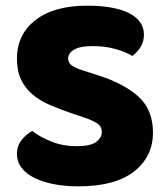

<svg xmlns="http://www.w3.org/2000/svg" viewBox="-20 -643 591 679"><path d="M237 -241Q193 -256 157 -271.5Q121 -287 95 -309Q69 -331 54.5 -361.5Q40 -392 40 -436Q40 -521 105.5 -572Q171 -623 289 -623Q332 -623 369 -617Q406 -611 432.5 -598.5Q459 -586 474 -566.5Q489 -547 489 -521Q489 -495 477 -476.5Q465 -458 448 -445Q426 -459 389 -469.5Q352 -480 308 -480Q263 -480 242 -467.5Q221 -455 221 -436Q221 -421 234 -411.5Q247 -402 273 -394L326 -377Q420 -347 470.5 -300.5Q521 -254 521 -174Q521 -89 454 -36.5Q387 16 257 16Q211 16 171.5 8.5Q132 1 102.5 -13.5Q73 -28 56.5 -49.5Q40 -71 40 -99Q40 -128 57 -148.5Q74 -169 94 -180Q122 -158 162.5 -142Q203 -126 251 -126Q300 -126 320 -141Q340 -156 340 -176Q340 -196 324 -206.5Q308 -217 279 -227Z"/></svg>

Font: Baloo
Style: Regular
Weight: 400
Designer: Sarang Kulkarni and Ek Type
Foundry: Ek Type
Version: Version 1.100;PS 1.000;hotconv 1.0.88;makeotf.lib2.5.647800;